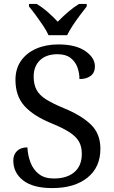

<svg xmlns="http://www.w3.org/2000/svg" viewBox="-20 -951 584 981"><path d="M247 10Q149 10 98.5 -29Q48 -68 48 -131Q48 -161 67 -179.5Q86 -198 120 -198Q122 -157 136 -120.5Q150 -84 179 -61.5Q208 -39 255 -39Q322 -39 360 -71.5Q398 -104 398 -165Q398 -202 383.5 -227.5Q369 -253 335.5 -275Q302 -297 243 -321Q150 -359 104.5 -410Q59 -461 59 -543Q59 -600 87.5 -640.5Q116 -681 165.5 -702.5Q215 -724 278 -724Q367 -724 416 -690Q465 -656 465 -612Q465 -580 443.5 -563.5Q422 -547 386 -547Q386 -578 375.5 -607Q365 -636 340.5 -655Q316 -674 274 -674Q216 -674 184 -643Q152 -612 152 -560Q152 -520 166.5 -492.5Q181 -465 215 -443.5Q249 -422 307 -398Q395 -362 444 -315Q493 -268 493 -191Q493 -96 426.5 -43Q360 10 247 10ZM228 -771Q218 -794 200 -820.5Q182 -847 163 -873Q144 -899 128 -918V-931H167Q196 -914 224.5 -889Q253 -864 275 -840Q298 -864 327 -889Q356 -914 384 -931H423V-918Q408 -899 388.5 -873Q369 -847 351.5 -820.5Q334 -794 323 -771Z"/></svg>

Font: Noto Serif Dogra
Style: Regular
Weight: 400
Designer: Ek Type
Foundry: Ek Type
Version: Version 1.005